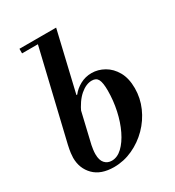

<svg xmlns="http://www.w3.org/2000/svg" viewBox="-184 -862 895 983"><g transform="rotate(-30 264.0 -370.5)"><path d="M201 13Q124 13 83 -28.5Q42 -70 42 -133Q42 -143 44 -160Q46 -177 52 -204L183 -754H300L156 -143Q154 -133 152 -119Q150 -105 150 -92Q150 -56 166 -38.5Q182 -21 207 -21Q240 -21 269 -48.5Q298 -76 320.5 -122.5Q343 -169 355.5 -226.5Q368 -284 368 -343Q368 -389 358 -408.5Q348 -428 322 -428Q288 -428 253.5 -398.5Q219 -369 192 -310L215 -403H222Q241 -428 272 -445Q303 -462 340 -462Q378 -462 413.5 -442Q449 -422 471.5 -382.5Q494 -343 494 -284Q494 -226 470.5 -172.5Q447 -119 406 -77.5Q365 -36 312 -11.5Q259 13 201 13ZM83 -727V-754H288V-727Z"/></g></svg>

Font: Libre Bodoni Medium
Style: Italic
Weight: 500
Italic angle: -13°
Designer: Pablo Impallari, Rodrigo Fuenzalida
Foundry: Impallari Type
Version: Version 2.005;gftools[0.9.23]